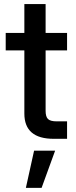

<svg xmlns="http://www.w3.org/2000/svg" viewBox="-20 -676 370 935"><path d="M306.6 -515.6V-430.7H202.1V-136.2Q202.1 -107.4 213.9 -96.2Q225.6 -85 256.3 -85H306.6V0H241.7Q98.6 0 98.6 -123V-430.7H7.8V-515.6H98.6V-656.2H202.1V-515.6ZM106 238.8 146 57.6H248.5L182.6 238.8Z"/></svg>

Font: Inter Display Medium
Style: Regular
Weight: 500
Designer: Rasmus Andersson
Foundry: rsms
Version: Version 4.001;git-9221beed3